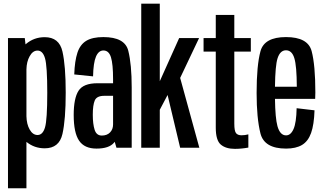

<svg xmlns="http://www.w3.org/2000/svg" viewBox="-20 -805 1762 1046"><path d="M23.5 220.5V-597.5H115L119 -563Q120 -564 121 -565Q165 -602.5 223.5 -602.5Q302.5 -602.5 320.2 -524.5Q338 -446.5 338 -300Q338 -153.5 320.2 -75.2Q302.5 3 223.5 3Q167 3 124 -32V220.5ZM124 -172Q125 -128.5 141.5 -99.5Q158.5 -69.5 184.5 -69.5Q213 -69.5 225.2 -111Q237.5 -152.5 237.5 -299.5Q237.5 -445.5 225.2 -487.5Q213 -529.5 184.5 -529.5Q158.5 -529.5 141.5 -498.5Q125 -469.5 124 -427Z M614.5 0 605 -32.5Q603 -30 601 -27.5Q574 4.5 505.5 4.5Q440 4.5 410.8 -38.8Q381.5 -82 381.5 -178.5Q381.5 -269.5 407.8 -310.5Q434 -351.5 511 -351.5H596V-373.5Q596 -456 584.5 -493Q573 -530 543.5 -530Q517 -530 502.8 -496.5Q488.5 -463 487 -389L384.5 -399.5Q387 -473 401.8 -517.8Q416.5 -562.5 450.2 -582.8Q484 -603 543 -603Q660 -603 678.8 -528.8Q697.5 -454.5 697.5 -328.5V0ZM596 -127V-283H548Q507 -283 496.2 -257.5Q485.5 -232 485.5 -180Q485.5 -129.5 495.5 -98Q505.5 -66.5 534.5 -66.5Q563 -66.5 579.5 -83.5Q596 -100.5 596 -127Z M749.5 0V-785H850.5V-362.5L956 -597.5H1064.5L961.5 -380.5L1066 0H961.5L893 -287.5L850.5 -207V0Z M1259.5 6Q1210.5 6 1183 -17.2Q1155.5 -40.5 1155.5 -109.5V-524H1089V-597.5H1155.5V-723.5H1256.5V-597.5H1346.5V-524H1256.5V-131.5Q1256.5 -91 1266 -79.5Q1275.5 -68 1295.5 -68Q1314.5 -68 1333 -73V-1Q1294.5 6 1259.5 6Z M1538.5 4.5Q1419.5 4.5 1398.8 -78.5Q1378 -161.5 1378 -298.5Q1378 -448.5 1399 -525.8Q1420 -603 1538 -603Q1657.5 -603 1677.8 -526.5Q1698 -450 1698 -301Q1698 -282.5 1697 -266.5H1478Q1479.5 -161.5 1491.5 -118Q1505.5 -67.5 1538.5 -67.5Q1564 -67.5 1579.2 -102Q1594.5 -136.5 1596 -215.5L1693.5 -204Q1691 -126 1674.8 -80.5Q1658.5 -35 1625.2 -15.2Q1592 4.5 1538.5 4.5ZM1478 -332.5H1597Q1596.5 -446.5 1583.5 -488Q1570.5 -531 1538 -531Q1506 -531 1492 -487Q1479.5 -448 1478 -332.5Z"/></svg>

Font: Anybody Condensed Medium
Style: Regular
Weight: 500
Width: 3
Designer: Tyler Finck
Foundry: Etcetera Type Company
Version: Version 1.010; ttfautohint (v1.8.3) -l 8 -r 50 -G 200 -x 14 